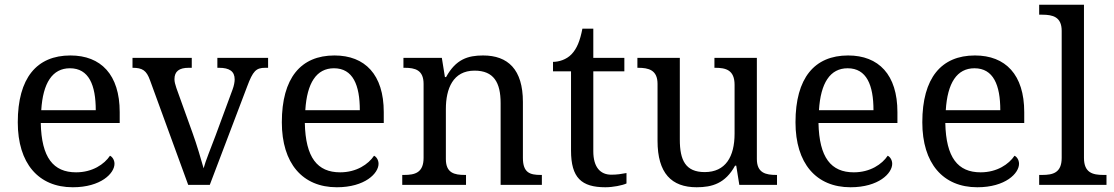

<svg xmlns="http://www.w3.org/2000/svg" viewBox="-20 -780 4701 810"><path d="M287 10C406 10 463 -49 463 -89C463 -106 453 -119 444 -123C420 -87 370 -53 301 -53C205 -53 155 -115 152 -261H485V-307C485 -465 406 -546 277 -546C135 -546 55 -451 55 -264C55 -91 142 10 287 10ZM384 -315H154C161 -430 201 -492 275 -492C355 -492 384 -421 384 -315Z M613 -441 774 0H865L1023 -416C1047 -480 1060 -494 1099 -494H1111V-536H897V-494H904C948 -494 970 -479 970 -445C970 -434 967 -418 961 -402L889 -207C871 -159 846 -98 839 -70C829 -105 810 -171 792 -220L724 -409C719 -424 716 -435 716 -446C716 -479 736 -494 776 -494H789V-536H539V-494C581 -494 598 -483 613 -441Z M1401 10C1520 10 1577 -49 1577 -89C1577 -106 1567 -119 1558 -123C1534 -87 1484 -53 1415 -53C1319 -53 1269 -115 1266 -261H1599V-307C1599 -465 1520 -546 1391 -546C1249 -546 1169 -451 1169 -264C1169 -91 1256 10 1401 10ZM1498 -315H1268C1275 -430 1315 -492 1389 -492C1469 -492 1498 -421 1498 -315Z M1677 0H1946V-42H1941C1897 -42 1861 -50 1861 -109V-320C1861 -406 1891 -482 1982 -482C2063 -482 2092 -432 2092 -345V0H2266V-42H2261C2216 -42 2186 -51 2186 -114V-350C2186 -487 2123 -546 2018 -546C1954 -546 1903 -530 1862 -455H1857L1844 -536H1682V-494H1687C1731 -494 1767 -485 1767 -426V-114C1767 -51 1730 -42 1685 -42H1677Z M2534 10C2566 10 2606 2 2623 -6V-50C2602 -46 2583 -43 2559 -43C2513 -43 2483 -74 2483 -142V-479H2614V-536H2483V-659H2437C2427 -608 2414 -575 2391 -551C2369 -528 2337 -519 2313 -519V-479H2389V-145C2389 -30 2433 10 2534 10Z M2919 10C2984 10 3040 -6 3081 -81H3086L3099 0H3258V-42H3255C3211 -42 3173 -50 3173 -109V-536H2994V-494H2997C3042 -494 3079 -485 3079 -422V-216C3079 -119 3041 -54 2953 -54C2872 -54 2848 -104 2848 -191V-536H2669V-494H2672C2716 -494 2754 -485 2754 -426V-186C2754 -49 2813 10 2919 10Z M3568 10C3687 10 3744 -49 3744 -89C3744 -106 3734 -119 3725 -123C3701 -87 3651 -53 3582 -53C3486 -53 3436 -115 3433 -261H3766V-307C3766 -465 3687 -546 3558 -546C3416 -546 3336 -451 3336 -264C3336 -91 3423 10 3568 10ZM3665 -315H3435C3442 -430 3482 -492 3556 -492C3636 -492 3665 -421 3665 -315Z M4103 10C4222 10 4279 -49 4279 -89C4279 -106 4269 -119 4260 -123C4236 -87 4186 -53 4117 -53C4021 -53 3971 -115 3968 -261H4301V-307C4301 -465 4222 -546 4093 -546C3951 -546 3871 -451 3871 -264C3871 -91 3958 10 4103 10ZM4200 -315H3970C3977 -430 4017 -492 4091 -492C4171 -492 4200 -421 4200 -315Z M4364 0H4648V-42H4635C4590 -42 4553 -51 4553 -114V-760H4364V-718H4377C4421 -718 4459 -709 4459 -650V-114C4459 -51 4422 -42 4377 -42H4364Z"/></svg>

Font: Noto Serif Devanagari
Style: Regular
Weight: 400
Designer: Universal Thirst, Indian Type Foundry and the Monotype Design Team
Foundry: Monotype Imaging Inc.
Version: Version 2.004